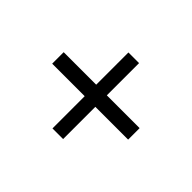

<svg xmlns="http://www.w3.org/2000/svg" viewBox="-110 -771 969 969"><g transform="rotate(-45 374.0 -287.0)"><path d="M333 -16V-250H103V-326H333V-558H415V-326H645V-250H415V-16Z"/></g></svg>

Font: Nunito Sans 7pt Expanded Medium
Style: Regular
Weight: 500
Width: 7
Designer: Vernon Adams
Foundry: Vernon Adams
Version: Version 3.101;gftools[0.9.27]